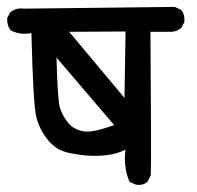

<svg xmlns="http://www.w3.org/2000/svg" viewBox="-36 -583 556 542"><path d="M347.2 -62 331.5 -68.8 329.6 -69.8 328.6 -72.3Q322.3 -87.4 319.3 -103.8Q316.4 -120.1 316.4 -137.7V-138.2L317.9 -160.2Q293.9 -148.9 269 -145.5Q239.3 -141.6 208 -144Q201.7 -144.5 195.6 -145.3Q189.5 -146 183.6 -147Q177.7 -147.9 171.9 -148.9Q166 -149.9 160.2 -151.1Q154.3 -152.3 148.9 -153.8Q143.1 -155.8 137.5 -158Q131.8 -160.2 126.5 -163.6Q121.1 -167 116.2 -170.9Q111.3 -174.8 106.7 -179.4Q102.1 -184.1 97.7 -189.9Q75.7 -217.3 66.4 -252.9Q62 -270.5 58.6 -329.3Q55.2 -388.2 52.7 -489.7Q22.5 -483.4 -4.4 -496.6L-5.9 -497.1L-6.3 -498Q-16.6 -510.7 -15.6 -530.8V-531.7L-15.1 -533.2L-7.3 -547.9L-6.3 -548.8L-5.4 -549.3Q9.8 -561.5 31.7 -558.6L456.1 -563.5H457.5L458.5 -563L473.1 -556.2L474.1 -555.7L475.1 -554.7Q481 -548.3 483.2 -540Q485.4 -531.7 484.4 -522V-520.5L483.9 -519.5L476.1 -504.9L475.1 -503.9L474.1 -502.9Q468.3 -498.5 461.9 -496.1Q455.6 -493.7 448.7 -493.2H448.2H388.7Q391.6 -117.7 389.6 -89.4V-88.4L389.2 -87.4L381.3 -71.8L380.9 -70.8L379.9 -69.8Q368.2 -59.1 349.1 -61.5H348.1ZM286.1 -230 123.5 -420.4Q126.5 -300.3 133.3 -278.3Q137.2 -266.6 143.1 -255.9Q148.9 -245.1 156.7 -235.8Q171.9 -217.3 199.2 -212.4Q225.1 -207.5 286.1 -230ZM318.4 -494.1 159.2 -493.2 315.4 -306.6Z"/></svg>

Font: NaikaiFont
Style: SemiBold
Weight: 600
Version: Version 1.89